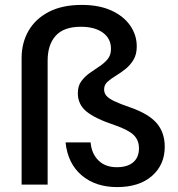

<svg xmlns="http://www.w3.org/2000/svg" viewBox="-20 -752 725 782"><path d="M457 10Q369 10 312.5 -38Q256 -86 247 -172H349Q353 -126 381 -98.5Q409 -71 456 -71Q499 -71 522.5 -91Q546 -111 546 -148Q546 -181 524.5 -202Q503 -223 448 -242Q367 -269 332 -298Q297 -327 297 -372Q297 -402 311 -421Q325 -440 344.5 -454Q364 -468 384 -481Q404 -494 418 -510.5Q432 -527 432 -553Q432 -595 399 -619Q366 -643 309 -643Q240 -643 207 -606.5Q174 -570 174 -505V0H68V-515Q68 -578 96.5 -627Q125 -676 179.5 -704Q234 -732 313 -732Q384 -732 434 -709Q484 -686 510.5 -647.5Q537 -609 537 -563Q537 -530 523.5 -508Q510 -486 490.5 -470.5Q471 -455 451 -443Q431 -431 417.5 -418.5Q404 -406 404 -388Q404 -374 412.5 -363Q421 -352 444.5 -340.5Q468 -329 512 -314Q586 -288 618.5 -250Q651 -212 651 -154Q651 -81 599 -35.5Q547 10 457 10Z"/></svg>

Font: Ultramarine Medium
Style: Regular
Weight: 500
Designer: Colophon Foundry, Jonny Pinhorn
Foundry: Colophon Foundry
Version: Version 1.200; ttfautohint (v1.8.3)